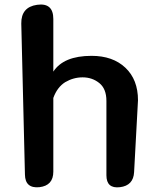

<svg xmlns="http://www.w3.org/2000/svg" viewBox="-20 -811 692 839"><path d="M445 -370Q445 -423 414 -448Q383 -473 341 -473Q301 -473 265 -452Q230 -430 213 -383V-61Q213 0 152 7Q90 13 89 -48L73 -708Q72 -780 142 -790Q213 -800 213 -728V-498Q258 -567 380 -567Q473 -567 528 -515Q583 -463 583 -373L566 -59Q563 0 504 7Q445 14 445 -45Z"/></svg>

Font: MaokenZhuyuanTi
Style: Regular
Weight: 400
Designer: Fontworks Inc & LongZhuTi team: ZERO子、时光羊、荆南、频凡、刘鹏、Little White Dog、帆影Magmeta、奈白不弍、白日月球、ChaoTawei、雨三（排名不分先后）
Version: Version 1.000; 20230222